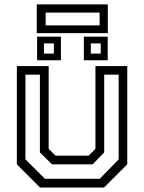

<svg xmlns="http://www.w3.org/2000/svg" viewBox="-20 -834 641 854"><path d="M158 0 55 -103V-540H196.5V-172L227 -141.5H374L404.5 -172V-540H546V-103L443 0ZM179.8 -38.8H423.8L507.8 -125.2V-501.8H443.5V-156.2L392.2 -103H211.2L157.5 -156.2V-501.8H93.2V-125.2ZM353 -566V-671H459V-566ZM145 -566V-671H251V-566ZM175.5 -595.5H219.5V-641H175.5ZM384 -595.5H428V-641H384ZM143.5 -686.5V-814.5H459.5V-686.5ZM183 -721H423V-778H183Z"/></svg>

Font: Tourney Thin
Style: Regular
Weight: 100
Designer: Tyler Finck
Foundry: Etcetera Type Co
Version: Version 1.015